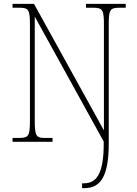

<svg xmlns="http://www.w3.org/2000/svg" viewBox="-20 -734 708 994"><path d="M405 240H416C496 240 543 187 543 9V-606C543 -683 548 -694 600 -694H631V-714H425V-694H462C512 -694 518 -683 518 -605V-59L156 -714H45V-694H81C128 -694 135 -683 135 -607V-108C135 -31 128 -20 80 -20H45V0H252V-20H209C168 -20 160 -31 160 -108V-648L517 -1V9C517 169 478 215 414 215H405Z"/></svg>

Font: Noto Serif Sinhala SemiCondensed Thin
Style: Regular
Weight: 100
Width: 4
Designer: Jelle Bosma - Monotype Design Team
Foundry: Monotype Imaging Inc.
Version: Version 2.007